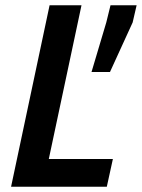

<svg xmlns="http://www.w3.org/2000/svg" viewBox="-20 -708 538 728"><path d="M22 0 168 -688H289L165 -105H408L385 0ZM327 -435 383 -623 399 -688H498L483 -623L397 -435Z"/></svg>

Font: Saira Semi Condensed Medium
Style: Italic
Weight: 500
Width: 4
Italic angle: -12°
Designer: Hector Gatti with collaboration of the Omnibus-Type team
Foundry: Omnibus-Type
Version: Version 1.001; ttfautohint (v1.8)